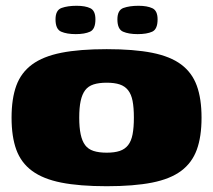

<svg xmlns="http://www.w3.org/2000/svg" viewBox="-20 -637 737 664"><path d="M349 7Q255 7 192 -5.5Q129 -18 91 -46Q53 -74 36.5 -119Q20 -164 20 -230Q20 -296 36.5 -341Q53 -386 91 -414Q129 -442 192 -454.5Q255 -467 349 -467Q443 -467 506 -454.5Q569 -442 606.5 -414Q644 -386 660.5 -341Q677 -296 677 -230Q677 -164 660.5 -119Q644 -74 606.5 -46Q569 -18 506 -5.5Q443 7 349 7ZM349 -109Q376 -109 394 -115Q412 -121 423 -135Q434 -149 438.5 -172.5Q443 -196 443 -230Q443 -265 438.5 -288Q434 -311 423 -325Q412 -339 394 -345Q376 -351 349 -351Q322 -351 303.5 -345Q285 -339 274.5 -325Q264 -311 259 -288Q254 -265 254 -230Q254 -196 259 -172.5Q264 -149 274.5 -135Q285 -121 303.5 -115Q322 -109 349 -109ZM456 -519Q425 -519 405.5 -527.5Q386 -536 386 -570Q386 -602 407 -609.5Q428 -617 459 -617Q489 -617 507 -608.5Q525 -600 525 -570Q525 -536 506.5 -527.5Q488 -519 456 -519ZM242 -519Q211 -519 191.5 -527.5Q172 -536 172 -570Q172 -602 193 -609.5Q214 -617 245 -617Q275 -617 292.5 -608.5Q310 -600 310 -570Q310 -536 291.5 -527.5Q273 -519 242 -519Z"/></svg>

Font: Genos Black
Style: Regular
Weight: 900
Designer: Robert E. Leuschke
Foundry: Robert E. Leuschke
Version: Version 1.010